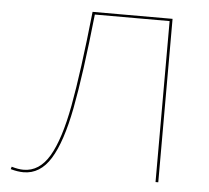

<svg xmlns="http://www.w3.org/2000/svg" viewBox="-49 -711 839 770"><g transform="rotate(5 370.5 -325.5)"><path d="M615 0H604V-648H303Q277 -404 250.5 -266.5Q224 -129 182 -61Q140 7 73 7Q49 7 21 -1L24 -11Q51 -3 72 -3Q136 -3 176 -71Q216 -139 241.5 -276Q267 -413 293 -658H615Z"/></g></svg>

Font: Ysabeau Hairline
Style: Regular
Weight: 100
Designer: Christian Thalmann (Catharsis Fonts)
Version: Version 0.003